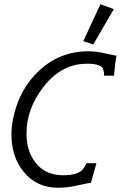

<svg xmlns="http://www.w3.org/2000/svg" viewBox="-20 -876 573 906"><path d="M530 -614Q524 -589 518 -519H471Q472 -532 466 -554Q446 -578 380 -575Q265 -571 183 -463Q105 -362 105 -244Q105 -162 149 -107Q195 -49 278 -49Q339 -49 365 -71Q378 -83 388 -106H435Q432 -96 409 -13Q405 -14 354 -3Q301 10 254 10Q152 10 91 -66Q34 -136 34 -242Q34 -282 43 -321Q71 -455 164 -542Q262 -634 396 -634Q437 -634 481 -623Q523 -613 530 -614ZM454 -856 517 -833 420 -666 373 -682Z"/></svg>

Font: GFS Neohellenic Rg
Style: Italic
Weight: 400
Italic angle: -12°
Designer: Takis Katsoulidis and George D. Matthiopoulos
Foundry: Takis Katsoulidis and George D. Matthiopoulos
Version: Version 1.0